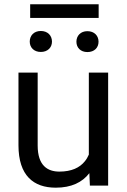

<svg xmlns="http://www.w3.org/2000/svg" viewBox="-20 -868 594 898"><path d="M397.9 -58.1 400.4 0H485.8V-528.3H395.5V-145C390.6 -133.3 384.3 -122.6 376.5 -113.3C353 -84 314.9 -65.4 257.8 -65.4C203.1 -65.4 156.2 -92.8 156.2 -187.5V-528.3H66.4V-188.5C66.4 -46.4 137.2 9.8 240.7 9.8C314 9.8 364.7 -15.1 397.9 -58.1ZM119.1 -673.3C119.1 -646 138.7 -625 170.9 -625C203.1 -625 223.1 -646 223.1 -673.3C223.1 -701.7 203.1 -723.1 170.9 -723.1C138.7 -723.1 119.1 -701.7 119.1 -673.3ZM337.4 -672.9C337.4 -645 356.9 -624.5 388.7 -624.5C421.4 -624.5 440.9 -645 440.9 -672.9C440.9 -700.7 421.4 -722.2 388.7 -722.2C356.9 -722.2 337.4 -700.7 337.4 -672.9ZM441.4 -848.1H121.1V-784.2H441.4Z"/></svg>

Font: Bert Sans
Style: Regular
Weight: 400
Designer: Christian Robertson (Google), Cristiano Sobral
Foundry: Google, Cristiano Sobral
Version: Version 3.101